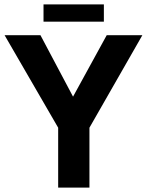

<svg xmlns="http://www.w3.org/2000/svg" viewBox="-20 -858 672 878"><path d="M246 -274 1 -697H165L314 -416L468 -697H631L389 -274V0H246ZM179 -838H455V-759H179Z"/></svg>

Font: Hanken Grotesk ExtraBold
Style: Regular
Weight: 800
Designer: Alfredo Marco Pradil
Foundry: Hanken Design Co.
Version: Version 3.014